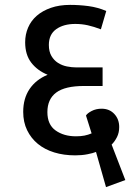

<svg xmlns="http://www.w3.org/2000/svg" viewBox="-20 -662 543 786"><path d="M468 -142Q468 -119 459 -101Q450 -83 437 -70L493 75L414 104L373 -40Q361 -35 338 -30.5Q315 -26 288 -26Q241 -26 202 -38Q163 -50 135 -73Q107 -96 91 -129Q75 -162 75 -204Q75 -259 101 -297.5Q127 -336 175 -356Q133 -373 108 -405.5Q83 -438 83 -489Q83 -521 95 -549Q107 -577 130.5 -597.5Q154 -618 188.5 -630Q223 -642 267 -642Q305 -642 342.5 -637Q380 -632 415 -617L393 -542Q364 -553 339.5 -558.5Q315 -564 288 -564Q240 -564 210 -542.5Q180 -521 180 -478Q180 -451 190.5 -433Q201 -415 217.5 -404.5Q234 -394 254 -390Q274 -386 293 -386H400V-310H324Q246 -310 210 -283Q174 -256 174 -203Q174 -152 207.5 -128Q241 -104 291 -104Q311 -104 326 -107Q341 -110 355 -116L332 -189Q337 -198 355 -207.5Q373 -217 396 -217Q428 -217 448 -195.5Q468 -174 468 -142Z"/></svg>

Font: Ek Mukta Medium
Style: Regular
Weight: 500
Designer: Girish Dalvi and Yashodeep Gholap
Foundry: Ek Type
Version: Version 2.538;PS 1.002;hotconv 16.6.51;makeotf.lib2.5.65220;